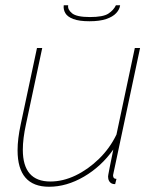

<svg xmlns="http://www.w3.org/2000/svg" viewBox="-20 -702 591 732"><path d="M167 10Q47 10 47 -129Q47 -151 50 -175.5Q53 -200 59 -228L121 -519H141L79 -228Q67 -173 67 -131Q67 -10 172 -10Q220 -10 268 -33Q316 -56 357.5 -96.5Q399 -137 424 -189L494 -519H514L418 -67Q416 -56 413.5 -46Q411 -36 411 -34Q411 -20 424 -20L419 0Q415 0 412 -0.5Q409 -1 407 -2Q400 -5 396 -12Q392 -19 392 -29Q392 -31 393 -36.5Q394 -42 398 -63Q402 -84 412 -132Q366 -67 300 -28.5Q234 10 167 10ZM321 -621Q282 -621 259.5 -629.5Q237 -638 229 -652Q221 -666 223 -682H240Q237 -666 254.5 -651.5Q272 -637 323 -637Q373 -637 393 -650Q413 -663 422 -682H438Q436 -666 423 -652Q410 -638 385 -629.5Q360 -621 321 -621Z"/></svg>

Font: Raleway Thin
Style: Italic
Weight: 100
Italic angle: -12°
Designer: Matt McInerney, Pablo Impallari, Rodrigo Fuenzalida
Foundry: Matt McInerney, Pablo Impallari, Rodrigo Fuenzalida
Version: Version 4.026